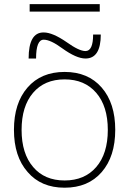

<svg xmlns="http://www.w3.org/2000/svg" viewBox="-20 -875 602 907"><path d="M136.7 -85.9Q190.4 -22.5 285.2 -22.5Q379.9 -22.5 434.6 -85.9Q489.3 -149.4 489.3 -261.2Q489.3 -373 434.6 -436.5Q379.9 -500 285.2 -500Q190.4 -500 136.2 -436.5Q82 -373 82 -261.2Q82 -149.4 136.7 -85.9ZM110.4 -62.5Q45.9 -135.7 45.9 -261.7Q45.9 -387.7 109.9 -461.4Q173.8 -535.2 285.2 -535.2Q396.5 -535.2 460.4 -461.4Q524.4 -387.7 524.4 -261.7Q524.4 -135.7 460.4 -62Q396.5 11.7 285.2 11.7Q173.8 11.7 110.4 -62.5ZM115.2 -598.6Q115.2 -722.7 186.5 -721.7Q228.5 -721.7 294.9 -675.8Q353.5 -633.8 383.8 -633.8Q419.9 -633.8 419.9 -711.9H456.1Q456.1 -598.6 383.8 -598.6Q340.8 -598.6 274.4 -646.5Q218.8 -687.5 186.5 -687.5Q150.4 -687.5 150.4 -598.6ZM120.1 -820.3V-855.5H451.2V-820.3Z"/></svg>

Font: Gen Shin Gothic ExtraLight
Style: Regular
Weight: 100
Designer: [Source Han Sans]
Ryoko NISHIZUKA  (kana & ideographs); Paul D. Hunt (Latin, Greek & Cyrillic); Wenlong ZHANG  (bopomofo
Version: Version 1.002.20150607